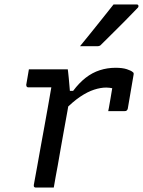

<svg xmlns="http://www.w3.org/2000/svg" viewBox="-20 -844 643 864"><path d="M110 -532Q122 -532 139.5 -532Q157 -532 177 -532Q197 -532 217 -532Q237 -532 255 -532Q273 -532 285 -532Q285 -532 286.5 -520.5Q288 -509 289.5 -492Q291 -475 292.5 -458Q294 -441 295 -429Q296 -417 296 -417Q290 -381 283 -341.5Q276 -302 268.5 -261.5Q261 -221 254 -180.5Q247 -140 240 -100Q235 -74 230.5 -49Q226 -24 222 0Q202 0 182 0Q162 0 141 0Q138 0 135.5 -1.5Q133 -3 132.5 -5Q132 -7 132 -11Q140 -52 147.5 -96Q155 -140 163.5 -185.5Q172 -231 180 -276Q188 -321 196 -365Q204 -409 211 -451H194Q180 -451 165.5 -451Q151 -451 136.5 -451Q122 -451 107 -451Q104 -451 102 -452.5Q100 -454 99 -456.5Q98 -459 98 -462Q101 -479 104 -496.5Q107 -514 110 -532ZM500 -539Q531 -539 551 -532.5Q571 -526 578 -519Q580 -518 580.5 -516.5Q581 -515 581.5 -513.5Q582 -512 581.5 -510.5Q581 -509 581 -507L555 -355Q554 -352 553 -350Q552 -348 550 -346.5Q548 -345 546 -344.5Q544 -344 541 -344Q523 -344 504.5 -344Q486 -344 467 -344L470 -359Q474 -381 477.5 -402Q481 -423 485 -447Q479 -448 473 -449Q467 -450 458 -450Q433 -450 403.5 -440.5Q374 -431 340.5 -408.5Q307 -386 268 -346L274 -435H309Q336 -471 365.5 -494Q395 -517 429 -528Q463 -539 500 -539ZM491 -824Q520 -824 544 -824Q568 -824 595 -824Q602 -824 603 -818Q604 -812 598 -807Q570 -778 545.5 -753Q521 -728 495 -702.5Q469 -677 436 -644Q433 -640 428.5 -638Q424 -636 418 -636Q399 -636 378.5 -636Q358 -636 340 -636Q365 -666 390 -697.5Q415 -729 440.5 -760.5Q466 -792 491 -824Z"/></svg>

Font: Rec Mono Linear
Style: Italic
Weight: 400
Italic angle: -10°
Monospace: yes
Version: Version 1.085; ttfautohint (v1.8.4.7-5d5b)